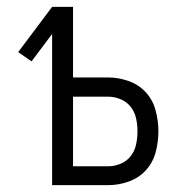

<svg xmlns="http://www.w3.org/2000/svg" viewBox="-20 -540 540 560"><path d="M132 0V-441L72 -361L33 -388L132 -520H193V-314H296Q326 -314 355.5 -303.5Q385 -293 405.5 -270.5Q426 -248 434 -217.5Q442 -187 442 -157Q442 -126 434 -96Q426 -66 405.5 -43.5Q385 -21 355.5 -10.5Q326 0 296 0ZM296 -55Q314 -55 332 -62.5Q350 -70 361.5 -85Q373 -100 377 -119Q381 -138 381 -157Q381 -176 377 -194.5Q373 -213 361.5 -228Q350 -243 332 -250.5Q314 -258 296 -258H193V-55Z"/></svg>

Font: Iosevka Fixed SS04 Light
Style: Regular
Weight: 300
Monospace: yes
Designer: Belleve Invis
Foundry: Belleve Invis
Version: Version 32.5.0